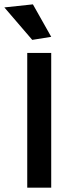

<svg xmlns="http://www.w3.org/2000/svg" viewBox="-51 -861 329 881"><path d="M-31 -827 100 -841 184 -692 97 -678ZM74 -618H184V0H74Z"/></svg>

Font: Athiti SemiBold
Style: Regular
Weight: 600
Designer: CadsonDemak Team
Foundry: CadsonDemak
Version: Version 1.033